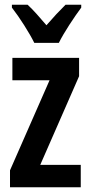

<svg xmlns="http://www.w3.org/2000/svg" viewBox="-20 -786 379 806"><path d="M124 -606H227C248 -649 292 -715 321 -754V-766H255C227 -738 207 -717 175 -680C147 -713 119 -745 96 -766H30V-754C62 -713 104 -647 124 -606ZM319 0V-94H149L312 -466V-543H32V-449H188L22 -71V0Z"/></svg>

Font: Noto Sans Devanagari ExtraCondensed SemiBold
Style: Regular
Weight: 600
Width: 2
Designer: Jelle Bosma - Monotype Design Team
Foundry: Monotype Imaging Inc.
Version: Version 2.004